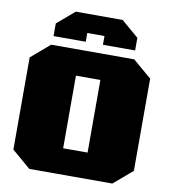

<svg xmlns="http://www.w3.org/2000/svg" viewBox="-100 -1037 993 1122"><g transform="rotate(10 396.5 -476.0)"><path d="M155 -789V-864L258 -952H536L639 -864V-789H448V-841H346V-789ZM150 0 39 -95V-642L150 -737H643L754 -642V-95L643 0ZM324 -153H469V-584H324Z"/></g></svg>

Font: Tomorrow ExtraBold
Style: Regular
Weight: 800
Designer: Tony de Marco, Monica Rizzolli
Foundry: Just in Type
Version: Version 2.002